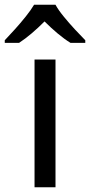

<svg xmlns="http://www.w3.org/2000/svg" viewBox="-60 -786 378 806"><path d="M173 0H85V-536H173ZM173 -766Q185 -744 207.5 -716.5Q230 -689 254.5 -662.5Q279 -636 298 -617V-606H236Q210 -622 182 -645.5Q154 -669 127 -696Q100 -669 73 -646Q46 -623 20 -606H-40V-617Q-21 -637 2.5 -663Q26 -689 48 -716.5Q70 -744 83 -766Z"/></svg>

Font: Noto Sans Tai Tham
Style: Regular
Weight: 400
Designer: Monotype Design Team 2013. Revised by David WIlliams 2020
Foundry: Monotype Imaging Inc.
Version: Version 2.002